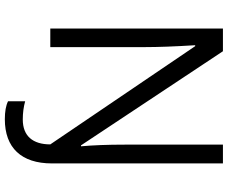

<svg xmlns="http://www.w3.org/2000/svg" viewBox="-94 -660 942 794"><g transform="rotate(90 377.0 -263.0)"><path d="M398.9 104C421.9 110.4 447.3 113.8 474.1 113.8C542.5 113.8 577.1 72.3 577.1 0L170.9 -599.1H167C172.4 -513.2 174.8 -444.3 174.8 -393.1V0H98.1V-713.9H191.9L581.1 -127H585C580.6 -175.3 578.1 -236.3 578.1 -309.1V-713.9H655.8V-6.8C655.8 120.1 590.8 188 473.1 188C441.4 188 416.5 183.6 398.9 174.8Z"/></g></svg>

Font: OpenSansEmoji
Style: Regular
Weight: 400
Foundry: MorbZ
Version: Version 1.000;PS 001.000;hotconv 1.0.70;makeotf.lib2.5.58329